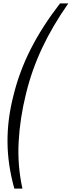

<svg xmlns="http://www.w3.org/2000/svg" viewBox="-20 -927 425 1138"><path d="M385 -907Q291 -773 229.5 -642Q168 -511 134 -371Q98 -226 90.5 -85.5Q83 55 113 191H65Q45 119 35 51Q25 -17 24.5 -84.5Q24 -152 32.5 -219.5Q41 -287 59 -358Q94 -502 162 -636Q230 -770 336 -907Z"/></svg>

Font: TypoPRO Sinkin Sans
Style: 300 Light Italic
Weight: 300
Italic angle: -112°
Designer: Keith Bates
Foundry: K-Type
Version: Sinkin Sans (version 1.0)  by Keith Bates   •   © 2014   www